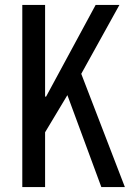

<svg xmlns="http://www.w3.org/2000/svg" viewBox="-20 -755 540 775"><path d="M70 0H162V-221L252 -371L389 0H484L308 -457L462 -735H366L166 -365H162V-735H70Z"/></svg>

Font: Noto Sans Mono CJK SC Regular
Style: Regular
Weight: 400
Designer: Ryoko NISHIZUKA (kana & ideographs); Paul D. Hunt (Latin, Greek & Cyrillic); Wenlong ZHANG (bopomofo); Sandoll Communica
Foundry: Adobe Systems Incorporated
Version: Version 1.005;PS 1.005;hotconv 1.0.96;makeotf.lib2.5.65012